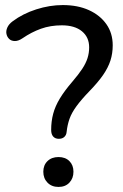

<svg xmlns="http://www.w3.org/2000/svg" viewBox="-20 -734 487 758"><path d="M212 -186Q198 -186 190 -195Q182 -204 182 -221Q182 -255 190 -285Q198 -315 216.5 -345.5Q235 -376 266 -412Q290 -440 304.5 -462Q319 -484 325.5 -504.5Q332 -525 332 -547Q332 -587 303.5 -610.5Q275 -634 224 -634Q179 -634 141.5 -620.5Q104 -607 69 -583Q53 -572 39 -572Q25 -572 16.5 -580Q8 -588 5.5 -600Q3 -612 9 -625.5Q15 -639 30 -650Q70 -680 123 -697Q176 -714 228 -714Q287 -714 331 -694Q375 -674 400 -638.5Q425 -603 425 -555Q425 -523 416 -495Q407 -467 387 -438Q367 -409 333 -374Q302 -342 282.5 -315.5Q263 -289 254.5 -265Q246 -241 243 -213Q242 -201 234 -193.5Q226 -186 212 -186ZM211 4Q184 4 167.5 -13Q151 -30 151 -56Q151 -82 167.5 -98Q184 -114 211 -114Q238 -114 254 -98Q270 -82 270 -56Q270 -30 254 -13Q238 4 211 4Z"/></svg>

Font: Nunito Medium
Style: Regular
Weight: 500
Designer: Vernon Adams
Foundry: Vernon Adams
Version: Version 3.602